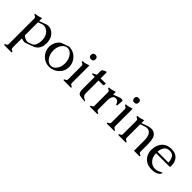

<svg xmlns="http://www.w3.org/2000/svg" viewBox="144 -1813 3228 3228"><g transform="rotate(45 1757.5 -199.0)"><path d="M542 -278.8Q543.9 -258.8 543.9 -236.1Q543.9 -213.4 539.1 -180.7Q534.2 -147.9 514.6 -116.5Q495.1 -85 474.6 -69.6Q454.1 -54.2 440.9 -48.8Q355.5 -16.6 315.4 -2.2Q275.4 12.2 267.6 12.2H265.6Q236.8 10.7 191.4 -2.4V215.3Q191.4 246.6 215.8 255.4Q240.2 264.2 240.2 276.9Q240.2 286.6 230.5 286.6H64.9Q54.7 286.6 54.7 276.9Q54.7 264.2 79.1 255.4Q103.5 246.6 103.5 215.3V-383.8Q103.5 -414.6 79.1 -423.3Q54.7 -432.1 54.7 -444.8Q54.7 -455.1 64.9 -455.1Q97.2 -456.5 128.7 -465.1Q160.2 -473.6 191.4 -484.4V-414.1L319.8 -461.4Q334 -466.3 341.8 -466.8Q349.6 -467.3 354.5 -467Q359.4 -466.8 365.2 -466.8Q434.1 -463.9 484.9 -410.2Q534.7 -356 542 -278.8ZM299.3 -27.3Q307.1 -27.3 321 -32.5Q335 -37.6 352.3 -43.9Q369.6 -50.3 384 -55.7Q398.4 -61 407.2 -69.8Q436.5 -101.6 446 -141.8Q455.6 -182.1 455.6 -205.1Q455.6 -228 454.6 -238.8Q449.2 -308.6 416.3 -353.3Q383.3 -397.9 334.5 -412.1Q314.9 -417.5 302.5 -417.5Q290 -417.5 281.7 -416.5Q273.4 -415.5 261.2 -411.1Q249 -406.7 228.3 -399.2Q207.5 -391.6 191.4 -385.7V-73.2Q211.9 -55.7 241.9 -41.7Q272 -27.8 296.4 -27.3Z M1094.7 -224.1Q1094.7 -126.5 1025.1 -58.6Q955.6 9.3 854.5 12.2H846.7Q752.9 12.2 683.8 -58.1Q614.7 -128.4 614.7 -225.6V-227.1Q615.2 -334 695.3 -406.7Q704.6 -415.5 722.9 -421.9Q741.2 -428.2 770 -438.7Q798.8 -449.2 824 -458Q849.1 -466.8 864.7 -466.8H866.2Q961.4 -462.9 1027.3 -393.3Q1093.3 -323.7 1094.7 -227.1ZM850.1 -434.1Q793 -434.1 750.7 -377.2Q708.5 -320.3 708.5 -234.9Q708.5 -149.4 751.2 -86.7Q793.9 -23.9 855 -21H861.8Q918.5 -21 960.4 -77.6Q1002.4 -134.3 1002.4 -219.7Q1002.4 -305.2 959.5 -367.9Q916.5 -430.7 856 -434.1Z M1316.4 -629.9Q1316.4 -575.7 1262.7 -575.7Q1209 -575.7 1209 -629.9Q1209 -683.6 1262.7 -683.6Q1316.4 -683.6 1316.4 -629.9ZM1316.4 -71.3Q1316.4 -39.6 1340.8 -31Q1365.2 -22.5 1365.2 -11.2Q1365.2 0 1355.5 0H1189.9Q1179.7 0 1179.7 -11.2Q1179.7 -22.5 1204.1 -31Q1228.5 -39.6 1228.5 -71.3V-383.8Q1228.5 -414.6 1204.1 -423.3Q1179.7 -432.1 1179.7 -444.8Q1179.7 -455.1 1189.9 -455.1Q1222.2 -456.5 1253.7 -465.1Q1285.2 -473.6 1316.4 -484.4Z M1457.5 -410.2Q1448.2 -410.2 1447.8 -419.9V-420.9Q1447.8 -428.7 1457 -433.1Q1466.8 -437.5 1485.8 -447.8Q1504.9 -458 1509 -459.7Q1513.2 -461.4 1515.6 -461.4V-544.9Q1515.6 -569.3 1525.6 -578.9Q1535.6 -588.4 1560.3 -600.1Q1585 -611.8 1592.8 -611.8Q1604 -611.8 1604 -599.1V-462.9L1720.7 -465.3Q1728 -465.3 1728 -455.6Q1728 -445.8 1726.1 -436Q1721.2 -413.1 1704.1 -413.1L1604 -413.6V-107.4Q1604 -63 1635 -41Q1666 -19 1688 -16.1V-0.5Q1615.2 -0.5 1565.4 -14.2Q1515.6 -27.8 1515.6 -122.1V-412.6Z M1944.3 -290.5V-71.3Q1944.3 -39.6 1968.5 -31Q1992.7 -22.5 1992.7 -10.3Q1992.7 0 1982.9 0H1817.4Q1807.1 0 1807.1 -10.3Q1807.1 -22.5 1831.5 -31Q1856 -39.6 1856 -71.3V-383.8Q1856 -414.6 1831.5 -423.3Q1807.1 -432.1 1807.1 -444.8Q1807.1 -455.1 1817.4 -455.1Q1849.6 -456.5 1881.1 -465.1Q1912.6 -473.6 1944.3 -484.4V-419.9L2012.2 -445.8Q2049.8 -460 2070.8 -466.8Q2077.1 -468.8 2085.9 -468.8Q2104 -468.8 2131.8 -459L2121.1 -336.4H2098.6Q2079.6 -407.7 2025.4 -407.7Q2020 -407.7 2014.6 -407.2Q1977.5 -402.8 1961.7 -369.4Q1945.8 -335.9 1944.3 -290.5Z M2344.7 -629.9Q2344.7 -575.7 2291 -575.7Q2237.3 -575.7 2237.3 -629.9Q2237.3 -683.6 2291 -683.6Q2344.7 -683.6 2344.7 -629.9ZM2344.7 -71.3Q2344.7 -39.6 2369.1 -31Q2393.6 -22.5 2393.6 -11.2Q2393.6 0 2383.8 0H2218.3Q2208 0 2208 -11.2Q2208 -22.5 2232.4 -31Q2256.8 -39.6 2256.8 -71.3V-383.8Q2256.8 -414.6 2232.4 -423.3Q2208 -432.1 2208 -444.8Q2208 -455.1 2218.3 -455.1Q2250.5 -456.5 2282 -465.1Q2313.5 -473.6 2344.7 -484.4Z M2811.5 -469.7Q2852.5 -469.7 2889.6 -441.9Q2948.7 -396.5 2948.7 -247.1V-71.3Q2948.7 -39.6 2973.1 -31Q2997.6 -22.5 2997.6 -11.2Q2997.6 0 2987.8 0H2869.1Q2860.8 0 2860.8 -6.3V-247.1Q2860.8 -354 2816.4 -397.5Q2788.1 -425.3 2747.1 -425.3Q2723.6 -425.3 2704.3 -418.7Q2685.1 -412.1 2668.7 -406Q2652.3 -399.9 2640.6 -395.5Q2628.9 -391.1 2619.6 -387.7V-71.3Q2619.6 -39.6 2644 -31Q2668.5 -22.5 2668.5 -11.2Q2668.5 0 2658.7 0H2493.2Q2482.9 0 2482.9 -11.2Q2482.9 -22.5 2507.3 -31Q2531.7 -39.6 2531.7 -71.3V-383.8Q2531.7 -414.6 2507.3 -423.3Q2482.9 -432.1 2482.9 -444.8Q2482.9 -455.1 2493.2 -455.1Q2525.4 -456.5 2556.9 -465.1Q2588.4 -473.6 2619.6 -484.4V-416.5Q2646.5 -426.8 2667 -434.6Q2687.5 -442.4 2719.2 -453.4Q2751 -464.4 2778.1 -467Q2805.2 -469.7 2811.5 -469.7Z M3286.6 -468.8Q3382.8 -468.8 3433.6 -413.6Q3484.4 -358.4 3484.4 -269Q3483.9 -249.5 3482.9 -241.5Q3481.9 -233.4 3462.9 -233.4H3151.9Q3153.3 -154.3 3191.9 -102.3Q3230.5 -50.3 3289.1 -38.6Q3306.2 -34.7 3323.7 -34.7Q3370.1 -34.7 3408.9 -55.7Q3447.8 -76.7 3453.9 -76.7Q3460 -76.7 3461.4 -75.4Q3462.9 -74.2 3462.9 -69.6Q3462.9 -64.9 3456.8 -53.2Q3450.7 -41.5 3447 -37.6Q3443.4 -33.7 3440.4 -30.8Q3387.2 15.1 3295.9 15.1Q3168 14.2 3104 -66.9Q3054.7 -129.4 3054.7 -215.3Q3054.7 -241.2 3059.1 -269Q3072.8 -359.4 3131.1 -413.6Q3189.5 -467.8 3284.7 -468.8ZM3409.2 -269Q3409.2 -328.6 3382.8 -377.2Q3356.4 -425.8 3287.6 -425.8H3282.2Q3213.4 -423.8 3183.6 -376Q3153.8 -328.1 3151.9 -269Z"/></g></svg>

Font: Caudex
Style: Regular
Weight: 400
Version: Version 1.04